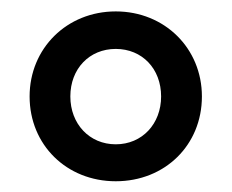

<svg xmlns="http://www.w3.org/2000/svg" viewBox="-20 -749 416 345"><path d="M188 -423.3C276.4 -423.3 342.8 -488.3 342.8 -575.7C342.8 -662.1 275.9 -728.5 188 -728.5C100.1 -728.5 33.2 -662.1 33.2 -575.7C33.2 -488.8 99.6 -423.3 188 -423.3ZM188 -489.7C140.6 -489.7 106.4 -526.4 106.4 -575.7C106.4 -625.5 140.6 -661.1 188 -661.1C235.4 -661.1 269.5 -625.5 269.5 -575.7C269.5 -526.4 235.4 -489.7 188 -489.7Z"/></svg>

Font: Winston Medium
Style: Regular
Weight: 500
Designer: Vernon Adams, Kim Jin-seong, David Berlow, Cristiano Sobral
Foundry: The Winston Project Authors
Version: Version 3.004